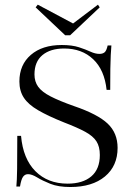

<svg xmlns="http://www.w3.org/2000/svg" viewBox="-20 -770 557 802"><path d="M273.9 11.2Q223.6 11.2 190.2 -2.2Q156.7 -15.6 134.8 -29.1Q112.8 -42.5 97.2 -42.5Q84 -42.5 76.2 -31.5Q68.4 -20.5 63.5 9.3H48.3Q50.8 -14.2 51.5 -64.5Q52.2 -114.7 52.2 -202.6H67.9Q76.2 -106.9 127.9 -54.9Q179.7 -2.9 262.2 -2.9Q325.7 -2.9 361.3 -33.2Q397 -63.5 397 -122.6Q397 -157.7 382.8 -179.7Q368.7 -201.7 335.9 -219.5Q303.2 -237.3 247.1 -258.8Q180.2 -285.6 139.2 -309.6Q98.1 -333.5 79.6 -361.8Q61 -390.1 61 -429.7Q61 -499.5 108.9 -540.8Q156.7 -582 237.8 -582Q280.8 -582 309.3 -572.8Q337.9 -563.5 357.9 -554.2Q377.9 -544.9 395.5 -544.9Q408.7 -544.9 416.7 -551.3Q424.8 -557.6 429.7 -580.1H445.3Q443.8 -562 442.6 -539.6Q441.4 -517.1 440.9 -482.9Q440.4 -448.7 440.4 -394.5H425.3Q416.5 -478 369.1 -522.7Q321.8 -567.4 248 -567.4Q190.4 -567.4 157.2 -539.8Q124 -512.2 124 -459Q124 -429.2 139.4 -407.7Q154.8 -386.2 191.2 -367.4Q227.5 -348.6 289.6 -326.7Q388.2 -293 429.7 -253.7Q471.2 -214.4 471.2 -152.3Q471.2 -76.7 418.2 -32.7Q365.2 11.2 273.9 11.2ZM396.5 -739.3 272.9 -622.6H252.4L128.9 -739.3L137.7 -750.5L285.2 -671.9L389.2 -750.5Z"/></svg>

Font: Bacasime Antique
Style: Regular
Weight: 400
Designer: The DocRepair Project, Claus Eggers Sørensen
Foundry: Google
Version: Version 2.000